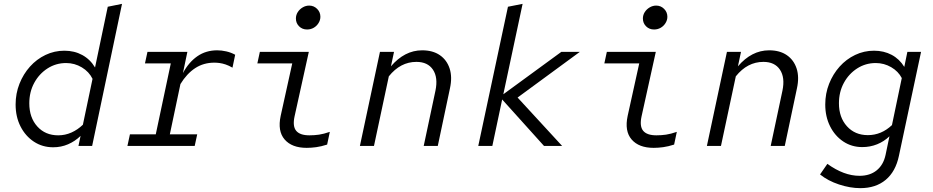

<svg xmlns="http://www.w3.org/2000/svg" viewBox="-20 -757 4840 996"><path d="M256 7Q200 7 156 -22Q112 -51 86.5 -101Q61 -151 61 -215Q61 -272 81 -322.5Q101 -373 135.5 -411.5Q170 -450 216 -472Q262 -494 314 -494Q366 -494 407 -471.5Q448 -449 473 -407L539 -722L613 -737L458 0H387L398 -52Q369 -24 333 -8.5Q297 7 256 7ZM132 -221Q132 -147 173.5 -101Q215 -55 282 -55Q318 -55 350.5 -69.5Q383 -84 410 -110L460 -348Q442 -385 404.5 -407.5Q367 -430 323 -430Q270 -430 226.5 -402Q183 -374 157.5 -327Q132 -280 132 -221Z M641 0 654 -60H788L866 -428H732L745 -488H952L929 -378Q959 -434 1003.5 -465Q1048 -496 1107 -496Q1129 -496 1153.5 -490.5Q1178 -485 1200 -473L1186 -406Q1167 -417 1150.5 -422.5Q1134 -428 1119.5 -430Q1105 -432 1092 -432Q1036 -432 992.5 -403.5Q949 -375 916 -321L861 -60H1003L990 0Z M1573 -604Q1548 -604 1531.5 -620.5Q1515 -637 1515 -661Q1515 -679 1524.5 -694Q1534 -709 1550 -718.5Q1566 -728 1584 -728Q1608 -728 1625 -711Q1642 -694 1642 -670Q1642 -653 1632.5 -637.5Q1623 -622 1607.5 -613Q1592 -604 1573 -604ZM1571 10Q1494 10 1456.5 -33.5Q1419 -77 1436 -156L1496 -428H1315L1328 -488H1582L1508 -153Q1497 -102 1516.5 -78.5Q1536 -55 1585 -55Q1611 -55 1635 -58.5Q1659 -62 1691 -73L1677 -7Q1646 3 1620 6.5Q1594 10 1571 10Z M1847 0 1951 -488H2024L2008 -413Q2043 -454 2083.5 -475Q2124 -496 2170 -496Q2225 -496 2261.5 -471Q2298 -446 2312.5 -401.5Q2327 -357 2314 -298L2251 0H2178L2239 -287Q2253 -355 2226 -395.5Q2199 -436 2140 -436Q2057 -436 1997 -361L1920 0Z M2461 0 2615 -722 2691 -737 2591 -268 2892 -488H2988L2665 -251L2896 0H2802L2585 -241L2534 0Z M3373 -604Q3348 -604 3331.5 -620.5Q3315 -637 3315 -661Q3315 -679 3324.5 -694Q3334 -709 3350 -718.5Q3366 -728 3384 -728Q3408 -728 3425 -711Q3442 -694 3442 -670Q3442 -653 3432.5 -637.5Q3423 -622 3407.5 -613Q3392 -604 3373 -604ZM3371 10Q3294 10 3256.5 -33.5Q3219 -77 3236 -156L3296 -428H3115L3128 -488H3382L3308 -153Q3297 -102 3316.5 -78.5Q3336 -55 3385 -55Q3411 -55 3435 -58.5Q3459 -62 3491 -73L3477 -7Q3446 3 3420 6.5Q3394 10 3371 10Z M3647 0 3751 -488H3824L3808 -413Q3843 -454 3883.5 -475Q3924 -496 3970 -496Q4025 -496 4061.5 -471Q4098 -446 4112.5 -401.5Q4127 -357 4114 -298L4051 0H3978L4039 -287Q4053 -355 4026 -395.5Q3999 -436 3940 -436Q3857 -436 3797 -361L3720 0Z M4443 219Q4390 219 4332.5 200Q4275 181 4234 148L4272 93Q4315 124 4356.5 139.5Q4398 155 4439 155Q4493 155 4528 126.5Q4563 98 4574 46L4594 -50Q4566 -23 4530 -8.5Q4494 6 4453 6Q4398 6 4354.5 -23Q4311 -52 4286 -102Q4261 -152 4261 -215Q4261 -272 4281 -322.5Q4301 -373 4335.5 -411.5Q4370 -450 4416 -472Q4462 -494 4514 -494Q4565 -494 4605.5 -472.5Q4646 -451 4671 -410L4687 -488H4758L4643 52Q4626 133 4574.5 176Q4523 219 4443 219ZM4482 -56Q4552 -56 4607 -108L4658 -352Q4640 -387 4603 -408.5Q4566 -430 4523 -430Q4470 -430 4426.5 -402Q4383 -374 4357.5 -327Q4332 -280 4332 -221Q4332 -148 4373.5 -102Q4415 -56 4482 -56Z"/></svg>

Font: Red Hat Mono
Style: Italic
Weight: 400
Italic angle: -12°
Monospace: yes
Designer: Pentagram, MCKL
Foundry: MCKL
Version: Version 1.030